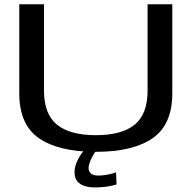

<svg xmlns="http://www.w3.org/2000/svg" viewBox="-20 -694 901 882"><path d="M420 3.5Q590.5 3.5 681 -59Q771.5 -121.5 771.5 -265.5V-674.5H658V-279Q658 -169.5 598.5 -121.2Q539 -73 420 -73Q301 -73 241.5 -121.5Q182 -170 182 -279V-674.5H68.5V-265.5Q68.5 -121.5 159 -59Q249.5 3.5 420 3.5ZM415 167Q437 167 457.5 164.8Q478 162.5 493.5 159Q509 155.5 515.5 153L513 97.5Q506.5 100.5 493 104Q479.5 107.5 463.2 110Q447 112.5 432.5 112.5Q408.5 112.5 397.8 103Q387 93.5 387 78.5Q387 66 393 50.2Q399 34.5 407.2 20.2Q415.5 6 420.5 0H364Q357 7 347.2 22.2Q337.5 37.5 330 57.2Q322.5 77 322.5 98Q322.5 124 335.2 139Q348 154 369 160.5Q390 167 415 167Z"/></svg>

Font: Anybody Expanded
Style: Regular
Weight: 400
Width: 7
Version: Version 1.113;gftools[0.9.25]